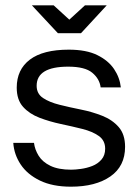

<svg xmlns="http://www.w3.org/2000/svg" viewBox="-20 -695 522 723"><path d="M247 8Q178 8 130.5 -15Q83 -38 58 -75.5Q33 -113 30 -157H108Q111 -132 125.5 -108.5Q140 -85 170 -70.5Q200 -56 248 -56Q263 -56 285 -59Q307 -62 327.5 -70Q348 -78 362 -94Q376 -110 376 -135Q376 -166 352 -183Q328 -200 290 -209.5Q252 -219 209.5 -228Q167 -237 129 -251.5Q91 -266 67 -292.5Q43 -319 43 -365Q43 -433 92.5 -470.5Q142 -508 239 -508Q305 -508 346.5 -487.5Q388 -467 409.5 -435Q431 -403 435 -366H359Q355 -398 327.5 -421Q300 -444 237 -444Q118 -444 118 -372Q118 -342 142 -326Q166 -310 204 -300.5Q242 -291 284.5 -282.5Q327 -274 365 -259Q403 -244 427 -216.5Q451 -189 451 -142Q451 -69 395.5 -30.5Q340 8 247 8ZM198 -570 100 -675H182L241 -621L300 -675H382L285 -570Z"/></svg>

Font: Questrial
Style: Regular
Weight: 400
Designer: Joe Prince, Laura Meseguer
Foundry: Joe Prince, Laura Meseguer
Version: Version 2.000; ttfautohint (v1.8.3)